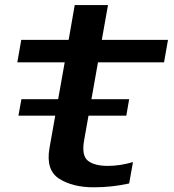

<svg xmlns="http://www.w3.org/2000/svg" viewBox="-20 -750 703 776"><path d="M54.5 -282.5H490.5L502 -349H66.5ZM359 7Q433 7 502 -8.5L517.5 -95Q465 -79.5 416 -79.5Q361.5 -79.5 335.2 -100.5Q309 -121.5 320 -183L376 -498H643L659 -589H391.5L416.5 -729.5H282L257.5 -589H66L50 -498H241.5L180 -151.5Q164.5 -62.5 219 -27.8Q273.5 7 359 7Z"/></svg>

Font: Anybody Expanded Medium
Style: Italic
Weight: 500
Width: 7
Italic angle: -10°
Version: Version 1.113;gftools[0.9.25]